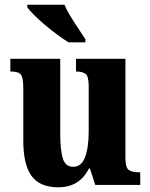

<svg xmlns="http://www.w3.org/2000/svg" viewBox="-20 -786 639 816"><path d="M228 10Q149 10 114 -38.5Q79 -87 79 -188V-411Q79 -454 69.5 -468Q60 -482 27 -482H24V-536H236V-219Q236 -148 247 -112.5Q258 -77 291 -77Q326 -77 341.5 -118Q357 -159 357 -228V-419Q357 -462 343.5 -472Q330 -482 306 -482H303V-536H513V-117Q513 -73 527.5 -63.5Q542 -54 566 -54H576V0H385L362 -70H358Q318 10 228 10ZM271 -606Q249 -620 222.5 -639.5Q196 -659 170 -681Q144 -703 124 -723Q104 -743 96 -756V-766H254Q263 -744 279.5 -717Q296 -690 313.5 -664Q331 -638 343 -619V-606Z"/></svg>

Font: Noto Serif Georgian Condensed ExtraBold
Style: Regular
Weight: 800
Width: 3
Designer: Monotype Design Team, Akaki Razmadze
Foundry: Google LLC
Version: Version 2.003; ttfautohint (v1.8.4.7-5d5b)